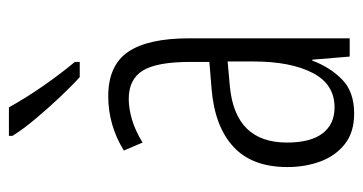

<svg xmlns="http://www.w3.org/2000/svg" viewBox="-212 -593 815 431"><g transform="rotate(-90 195.5 -377.5)"><path d="M195 -542Q264 -542 294.5 -497.5Q325 -453 325 -360V0H284L277 -84H275Q260 -44 232.5 -17Q205 10 156 10Q114 10 87.5 -11Q61 -32 48.5 -66Q36 -100 36 -140Q36 -219 81.5 -261Q127 -303 211 -310L272 -315V-358Q272 -433 252.5 -464.5Q233 -496 189 -496Q168 -496 143.5 -489Q119 -482 91 -465L73 -507Q130 -542 195 -542ZM217 -269Q91 -257 91 -141Q91 -88 111.5 -61Q132 -34 170 -34Q222 -34 247.5 -83.5Q273 -133 273 -216V-274ZM170 -765Q191 -727 218.5 -687.5Q246 -648 272 -617V-606H238Q218 -624 193 -650.5Q168 -677 144.5 -705Q121 -733 106 -757V-765Z"/></g></svg>

Font: Noto Sans ExtraCondensed Light
Style: Regular
Weight: 300
Width: 2
Designer: Monotype Design Team
Foundry: Monotype Imaging Inc.
Version: Version 2.013; ttfautohint (v1.8.4.7-5d5b)